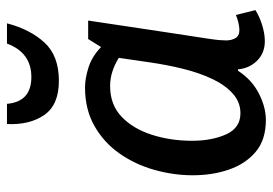

<svg xmlns="http://www.w3.org/2000/svg" viewBox="-136 -634 783 551"><g transform="rotate(-90 255.5 -358.5)"><path d="M419 -497H472Q457 -397 447 -330Q437 -263 430.5 -221Q424 -179 420.5 -156Q417 -133 416 -121Q415 -109 415 -101Q415 -86 421.5 -74.5Q428 -63 445 -63Q454 -63 466.5 -66Q479 -69 488 -73L502 -17Q483 -5 458.5 2.5Q434 10 413 10Q379 10 357 -12Q335 -34 332 -67H328Q302 -27 262.5 -7Q223 13 187 13Q130 13 95.5 -16Q61 -45 44.5 -92.5Q28 -140 28 -197Q28 -252 43.5 -307Q59 -362 90.5 -407Q122 -452 169.5 -479Q217 -506 280 -506Q306 -506 337.5 -496Q369 -486 396 -460ZM127 -199Q127 -142 145.5 -101Q164 -60 206 -60Q238 -60 262.5 -82Q287 -104 304.5 -141Q322 -178 333.5 -224.5Q345 -271 352 -320L365 -409Q325 -434 284 -434Q231 -434 196.5 -401.5Q162 -369 144.5 -315Q127 -261 127 -199ZM464 -730Q447 -664 409 -622.5Q371 -581 299 -581Q230 -581 201 -623Q172 -665 175 -730H233Q239 -660 310 -660Q380 -660 406 -730Z"/></g></svg>

Font: Rosario SemiBold
Style: Italic
Weight: 600
Italic angle: -8.05°
Designer: Hector Gatti
Foundry: Omnibus Type
Version: Version 1.101; ttfautohint (v1.8.1.43-b0c9)